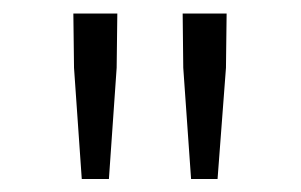

<svg xmlns="http://www.w3.org/2000/svg" viewBox="-20 -787 454 290"><path d="M103.5 -516.6 91.8 -684.6 90.8 -766.6H157.2L156.2 -684.6L144.5 -516.6ZM268.6 -516.6 256.8 -684.6 255.9 -766.6H322.3L321.3 -684.6L308.6 -516.6Z"/></svg>

Font: Gen Shin Gothic Light
Style: Regular
Weight: 200
Designer: [Source Han Sans]
Ryoko NISHIZUKA  (kana & ideographs); Paul D. Hunt (Latin, Greek & Cyrillic); Wenlong ZHANG  (bopomofo
Version: Version 1.002.20150607